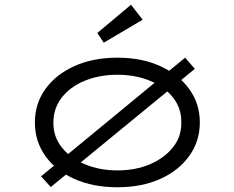

<svg xmlns="http://www.w3.org/2000/svg" viewBox="-20 -779 988 809"><path d="M194 9 153 -36 760 -536 801 -489ZM475 10Q372 10 293.5 -25Q215 -60 171 -122Q127 -184 127 -263Q127 -342 171 -403.5Q215 -465 293.5 -500.5Q372 -536 475 -536Q577 -536 655 -500.5Q733 -465 777.5 -403.5Q822 -342 822 -263Q822 -184 777.5 -122Q733 -60 655 -25Q577 10 475 10ZM475 -61Q551 -61 612 -87Q673 -113 709 -158.5Q745 -204 744 -263Q745 -322 709.5 -367.5Q674 -413 612.5 -438.5Q551 -464 475 -464Q398 -464 336.5 -438.5Q275 -413 240 -367.5Q205 -322 205 -263Q204 -204 240 -158.5Q276 -113 337.5 -87Q399 -61 475 -61ZM417 -599 390 -640 532 -759 581 -696Z"/></svg>

Font: Lexend Zetta Light
Style: Regular
Weight: 300
Designer: Bonnie Shaver-Troup, Thomas Jockin
Foundry: Lexend
Version: Version 1.007